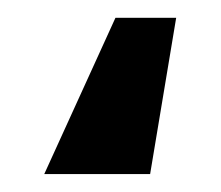

<svg xmlns="http://www.w3.org/2000/svg" viewBox="-20 -83 249 216"><path d="M109.9 -63H178.2L148.9 112.8H29.8Z"/></svg>

Font: Clear Sans Medium
Style: Regular
Weight: 500
Foundry: Intel Corporation
Version: Version 1.00